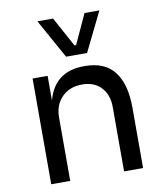

<svg xmlns="http://www.w3.org/2000/svg" viewBox="-89 -883 817 955"><g transform="rotate(-10 320.0 -405.0)"><path d="M188 0H92V-534H168V-305H156Q156 -384 177.5 -438.5Q199 -493 243 -521.5Q287 -550 354 -550H358Q459 -550 507.5 -487Q556 -424 556 -305V0H460V-325Q460 -387 425 -424.5Q390 -462 329 -462Q266 -462 227 -423Q188 -384 188 -319ZM381 -612H275L165 -810H244L326 -660H334L403 -810H478Z"/></g></svg>

Font: Sora Variable
Style: Regular
Weight: 400
Designer: Jonathan Barnbrook, Julián Moncada
Foundry: Barnbrook Fonts
Version: Version 2.000